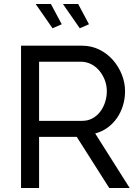

<svg xmlns="http://www.w3.org/2000/svg" viewBox="-20 -938 697 958"><path d="M85 0V-710H389Q436 -710 475.5 -690.5Q515 -671 543.5 -638.5Q572 -606 588 -565.5Q604 -525 604 -483Q604 -446 593.5 -411.5Q583 -377 563.5 -349Q544 -321 516.5 -301Q489 -281 455 -272L627 0H525L363 -255H175V0ZM175 -335H390Q418 -335 440.5 -347Q463 -359 479 -379.5Q495 -400 504 -427Q513 -454 513 -483Q513 -513 502.5 -539.5Q492 -566 474.5 -586.5Q457 -607 433.5 -618.5Q410 -630 384 -630H175ZM294 -918H370L424 -817L378 -797ZM158 -918H234L288 -817L242 -797Z"/></svg>

Font: Boldmen Medium
Style: Regular
Weight: 400
Designer: Matt McInerney, Pablo Impallari, Rodrigo Fuenzalida
Foundry: LIVING CONCEPT
Version: Version 1.000